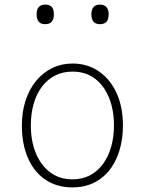

<svg xmlns="http://www.w3.org/2000/svg" viewBox="-20 -795 629 834"><path d="M295 19Q226 19 176.5 -15Q127 -49 101 -109.5Q75 -170 75 -250Q75 -310 91.5 -359.5Q108 -409 137.5 -444.5Q167 -480 207 -499.5Q247 -519 295 -519Q360 -519 409.5 -485Q459 -451 486.5 -390.5Q514 -330 514 -250Q514 -202 504 -160.5Q494 -119 475.5 -86Q457 -53 430.5 -29.5Q404 -6 370 6.5Q336 19 295 19ZM295 -16Q337 -16 370 -33Q403 -50 426.5 -81.5Q450 -113 462.5 -156Q475 -199 475 -250Q475 -319 453 -372Q431 -425 391 -454.5Q351 -484 295 -484Q253 -484 219.5 -467Q186 -450 162.5 -419Q139 -388 126.5 -345Q114 -302 114 -250Q114 -182 136 -129Q158 -76 198.5 -46Q239 -16 295 -16ZM176 -690Q157 -690 148 -701Q139 -712 139 -733Q139 -754 148.5 -764.5Q158 -775 176 -775Q196 -775 205 -764.5Q214 -754 214 -733Q214 -711 204.5 -700.5Q195 -690 176 -690ZM414 -690Q395 -690 386 -701Q377 -712 377 -733Q377 -754 386.5 -764.5Q396 -775 414 -775Q432 -775 442 -764.5Q452 -754 452 -733Q452 -711 442.5 -700.5Q433 -690 414 -690Z"/></svg>

Font: Playwrite FR Moderne Thin
Style: Regular
Weight: 250
Version: Version 1.002